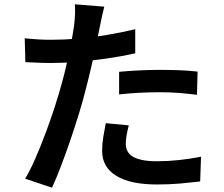

<svg xmlns="http://www.w3.org/2000/svg" viewBox="-20 -826 1040 893"><path d="M465 -795Q460 -776 454 -748.5Q448 -721 445 -705Q438 -670 428 -621.5Q418 -573 405.5 -519Q393 -465 380 -415Q367 -362 348 -300Q329 -238 307.5 -175Q286 -112 264 -54.5Q242 3 222 47L97 5Q120 -33 144 -88Q168 -143 191.5 -205.5Q215 -268 235 -330Q255 -392 269 -444Q279 -480 287.5 -517.5Q296 -555 303.5 -590.5Q311 -626 316.5 -657Q322 -688 325 -710Q328 -736 329 -762.5Q330 -789 328 -806ZM219 -641Q279 -641 344.5 -646.5Q410 -652 477.5 -663.5Q545 -675 609 -690V-578Q547 -564 477.5 -554Q408 -544 341 -538.5Q274 -533 218 -533Q183 -533 154 -534.5Q125 -536 98 -537L95 -648Q133 -644 161.5 -642.5Q190 -641 219 -641ZM534 -492Q576 -496 625.5 -498.5Q675 -501 724 -501Q767 -501 811.5 -499.5Q856 -498 899 -493L896 -385Q858 -390 814.5 -393.5Q771 -397 725 -397Q675 -397 628 -394.5Q581 -392 534 -387ZM579 -243Q573 -221 569 -198Q565 -175 565 -158Q565 -141 571.5 -126Q578 -111 594 -100Q610 -89 638.5 -82.5Q667 -76 711 -76Q761 -76 812 -81.5Q863 -87 915 -97L911 18Q869 23 819 27.5Q769 32 710 32Q586 32 520.5 -8.5Q455 -49 455 -124Q455 -157 460.5 -190Q466 -223 472 -253Z"/></svg>

Font: Noto Sans KR SemiBold
Style: Regular
Weight: 600
Designer: Ryoko NISHIZUKA  (kana, bopomofo & ideographs); Paul D. Hunt (Latin, Greek & Cyrillic); Sandoll Communications , Soo-you
Foundry: Adobe
Version: Version 2.004-H2;hotconv 1.0.118;makeotfexe 2.5.65603